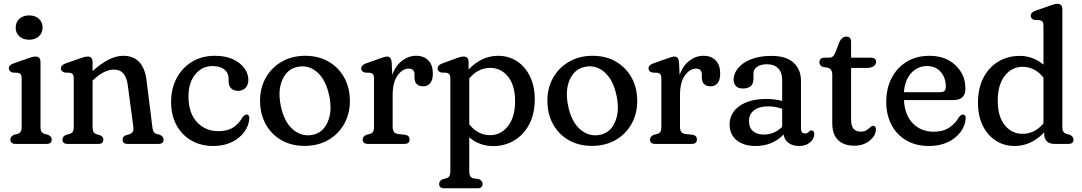

<svg xmlns="http://www.w3.org/2000/svg" viewBox="-20 -757 5690 1010"><path d="M133 -548Q101.5 -548 82 -565.8Q62.5 -583.5 62.5 -612Q62.5 -640.5 82 -658.2Q101.5 -676 133 -676Q165 -676 184.5 -658.2Q204 -640.5 204 -612.5Q204 -583.5 184.5 -565.8Q165 -548 133 -548ZM193 -431V-89Q193 -72 198.5 -64Q204 -56 215 -52.5L232.5 -48Q252 -39.5 252 -23Q252 0 225 0H62Q34.5 0 34.5 -23Q34.5 -39.5 54 -48L72.5 -52.5Q83 -56 88.5 -64Q94 -72 94 -89V-343.5Q94 -359 89.2 -365.5Q84.5 -372 74.5 -374L45.5 -375.5Q26.5 -381.5 26.5 -397Q26.5 -414.5 51.5 -423.5L121.5 -448Q137 -453.5 147.5 -456.5Q158 -459.5 167 -459.5Q193 -459.5 193 -431Z M467 -431V-383Q556 -463.5 628 -463.5Q683 -463.5 713.2 -429.8Q743.5 -396 750.5 -336.5L781.5 -89Q783.5 -72 788 -64Q792.5 -56 803.5 -52.5L821 -48Q840.5 -38.5 840.5 -23Q840.5 0 813.5 0H650Q625 0 625 -23Q625 -38.5 642 -45.5L660.5 -50.5Q671.5 -54.5 677.5 -62.5Q683.5 -70.5 681.5 -88.5L652.5 -306.5Q647 -349 629.5 -370Q612 -391 579 -391Q555.5 -391 529.5 -378.8Q503.5 -366.5 472.5 -338.5L467 -333.5V-89Q467 -71 472 -62.8Q477 -54.5 488.5 -50.5L506.5 -45.5Q523.5 -38 523.5 -23Q523.5 0 498.5 0H336Q308.5 0 308.5 -23Q308.5 -39 328 -48L346.5 -52.5Q357.5 -56 362.8 -64Q368 -72 368 -89V-343.5Q368 -359 363.2 -365.5Q358.5 -372 348.5 -374L319.5 -375.5Q300.5 -381.5 300.5 -397Q300.5 -414.5 325.5 -423.5L395.5 -448Q411 -453.5 421.5 -456.5Q432 -459.5 441 -459.5Q467 -459.5 467 -431Z M1286.5 -336Q1286.5 -310.5 1271.5 -294.8Q1256.5 -279 1232.5 -279Q1208 -279 1195.2 -293Q1182.5 -307 1182.5 -330.5V-344.5Q1182.5 -373.5 1160.2 -391.5Q1138 -409.5 1098 -409.5Q1043 -409.5 1007.2 -366Q971.5 -322.5 971.5 -250.5Q971.5 -162 1016.2 -114.5Q1061 -67 1129 -67Q1179 -67 1209.5 -88.5Q1240 -110 1255 -139.5Q1267.5 -154.5 1276.5 -154.5Q1292.5 -154 1291.5 -133Q1289 -95.5 1264.8 -62.5Q1240.5 -29.5 1198.8 -9.2Q1157 11 1102 11Q1036 11 986 -18.2Q936 -47.5 908 -99.5Q880 -151.5 880 -220.5Q880 -289.5 908.5 -344.5Q937 -399.5 989 -431.5Q1041 -463.5 1111 -463.5Q1165.5 -463.5 1204.8 -445.5Q1244 -427.5 1265.2 -398.5Q1286.5 -369.5 1286.5 -336Z M1586 -463.5Q1655.5 -463.5 1708.2 -433Q1761 -402.5 1790.8 -349Q1820.5 -295.5 1820.5 -226Q1820.5 -158 1790.2 -104.5Q1760 -51 1706.2 -20.2Q1652.5 10.5 1582.5 10.5Q1513 10.5 1460.2 -19.8Q1407.5 -50 1377.8 -103.8Q1348 -157.5 1348 -228Q1348 -295 1378.2 -348.2Q1408.5 -401.5 1462.2 -432.5Q1516 -463.5 1586 -463.5ZM1624 -47.5Q1678.5 -58 1703.5 -114.5Q1728.5 -171 1712.5 -250Q1695.5 -335.5 1649.8 -376.2Q1604 -417 1546.5 -405.5Q1491.5 -395 1466 -339Q1440.5 -283 1456.5 -203Q1473.5 -117 1520 -76.8Q1566.5 -36.5 1624 -47.5Z M2040.5 -428.5 2043.5 -363.5Q2062 -413 2095.8 -438.2Q2129.5 -463.5 2169 -463.5Q2210 -463.5 2233.5 -439Q2257 -414.5 2257 -370Q2257 -336.5 2243.2 -319.8Q2229.5 -303 2207.5 -303Q2160.5 -303 2160.5 -349V-365Q2160.5 -396 2129.5 -396Q2097.5 -396 2071.5 -360.2Q2045.5 -324.5 2045.5 -255.5V-89Q2045.5 -56 2072.5 -52.5L2111 -48Q2134.5 -45 2134.5 -23Q2134.5 0 2107 0H1915.5Q1888 0 1888 -23Q1888 -39 1907.5 -48L1926 -52.5Q1937 -56 1942.2 -64Q1947.5 -72 1947.5 -89V-343.5Q1947.5 -359 1942.8 -365.5Q1938 -372 1928 -374L1899 -375.5Q1880 -381 1880 -397Q1880 -414.5 1905 -423.5L1976 -448.5Q1990 -453.5 2000 -456.5Q2010 -459.5 2016.5 -459.5Q2038 -459.5 2040.5 -428.5Z M2445 -431V-391.5Q2477 -425.5 2516.2 -444.5Q2555.5 -463.5 2599.5 -463.5Q2656 -463.5 2699.8 -434.8Q2743.5 -406 2768.2 -354.8Q2793 -303.5 2793 -235.5Q2793 -158 2763.8 -102.8Q2734.5 -47.5 2684.8 -18Q2635 11.5 2574 11.5Q2537.5 11.5 2505.8 -0.5Q2474 -12.5 2448.5 -34.5V144.5Q2448.5 161.5 2453.8 169.8Q2459 178 2470 181L2499.5 185.5Q2518.5 194 2518.5 210.5Q2518.5 233.5 2491.5 233.5H2317Q2290 233.5 2290 210.5Q2290 194.5 2309.5 185.5L2327.5 181Q2338.5 177.5 2343.8 169.5Q2349 161.5 2349 144.5V-343.5Q2349 -359 2344.2 -365.5Q2339.5 -372 2330 -374L2300.5 -375.5Q2282 -381.5 2282 -397Q2282 -414 2307 -423.5L2372.5 -447.5Q2388 -453.5 2398.8 -456.5Q2409.5 -459.5 2418.5 -459.5Q2445 -459.5 2445 -431ZM2559 -400Q2495 -400 2448.5 -344.5V-103Q2493.5 -46 2559 -46Q2614 -46 2651.8 -93Q2689.5 -140 2689.5 -225Q2689.5 -308.5 2652.2 -354.2Q2615 -400 2559 -400Z M3097.5 -463.5Q3167 -463.5 3219.8 -433Q3272.5 -402.5 3302.2 -349Q3332 -295.5 3332 -226Q3332 -158 3301.8 -104.5Q3271.5 -51 3217.8 -20.2Q3164 10.5 3094 10.5Q3024.5 10.5 2971.8 -19.8Q2919 -50 2889.2 -103.8Q2859.5 -157.5 2859.5 -228Q2859.5 -295 2889.8 -348.2Q2920 -401.5 2973.8 -432.5Q3027.5 -463.5 3097.5 -463.5ZM3135.5 -47.5Q3190 -58 3215 -114.5Q3240 -171 3224 -250Q3207 -335.5 3161.2 -376.2Q3115.5 -417 3058 -405.5Q3003 -395 2977.5 -339Q2952 -283 2968 -203Q2985 -117 3031.5 -76.8Q3078 -36.5 3135.5 -47.5Z M3552 -428.5 3555 -363.5Q3573.5 -413 3607.2 -438.2Q3641 -463.5 3680.5 -463.5Q3721.5 -463.5 3745 -439Q3768.5 -414.5 3768.5 -370Q3768.5 -336.5 3754.8 -319.8Q3741 -303 3719 -303Q3672 -303 3672 -349V-365Q3672 -396 3641 -396Q3609 -396 3583 -360.2Q3557 -324.5 3557 -255.5V-89Q3557 -56 3584 -52.5L3622.5 -48Q3646 -45 3646 -23Q3646 0 3618.5 0H3427Q3399.5 0 3399.5 -23Q3399.5 -39 3419 -48L3437.5 -52.5Q3448.5 -56 3453.8 -64Q3459 -72 3459 -89V-343.5Q3459 -359 3454.2 -365.5Q3449.5 -372 3439.5 -374L3410.5 -375.5Q3391.5 -381 3391.5 -397Q3391.5 -414.5 3416.5 -423.5L3487.5 -448.5Q3501.5 -453.5 3511.5 -456.5Q3521.5 -459.5 3528 -459.5Q3549.5 -459.5 3552 -428.5Z M3818 -102.5Q3818 -162.5 3870.2 -199.5Q3922.5 -236.5 4012 -236.5Q4055.5 -236.5 4094.5 -226V-338Q4094.5 -377 4073.2 -398Q4052 -419 4014.5 -419Q3980 -419 3961.8 -405Q3943.5 -391 3943.5 -370V-342Q3943.5 -291.5 3888 -291.5Q3863.5 -291.5 3851.2 -304.2Q3839 -317 3839 -338Q3839 -369.5 3862.2 -398.2Q3885.5 -427 3930 -445Q3974.5 -463 4038.5 -463Q4115 -463 4154.2 -427.5Q4193.5 -392 4193.5 -330.5V-80.5Q4193.5 -55 4215.5 -55Q4227 -55 4235 -63.5Q4237.5 -66.5 4240.5 -68.8Q4243.5 -71 4247.5 -71Q4263.5 -71 4263.5 -51Q4263.5 -28.5 4241.8 -8.8Q4220 11 4184 11Q4150.5 11 4128.2 -5Q4106 -21 4102.5 -49.5Q4043.5 11 3954 11Q3892.5 11 3855.2 -19.2Q3818 -49.5 3818 -102.5ZM3920 -120Q3920 -84.5 3941.8 -66.8Q3963.5 -49 3997 -49Q4052.5 -49 4094.5 -89.5V-185Q4077.5 -190.5 4059 -194Q4040.5 -197.5 4020 -197.5Q3974 -197.5 3947 -177Q3920 -156.5 3920 -120Z M4333.5 -401 4309.5 -404.5Q4290.5 -411 4290.5 -430.5Q4290.5 -440.5 4297.5 -447Q4304.5 -453.5 4317 -453.5H4341.5Q4352.5 -453.5 4360 -459.2Q4367.5 -465 4374 -480L4396.5 -538.5Q4411 -564.5 4432 -564.5Q4457 -564.5 4457 -536.5V-453.5H4561Q4588.5 -453.5 4588.5 -432.5Q4588.5 -418 4575.8 -408.8Q4563 -399.5 4535.5 -399.5H4457V-126Q4457 -64.5 4508 -64.5Q4527 -64.5 4538.5 -72.2Q4550 -80 4557.8 -87.5Q4565.5 -95 4573 -95Q4589.5 -94.5 4587.5 -72.5Q4586 -42 4553.5 -16.2Q4521 9.5 4474.5 9.5Q4420 9.5 4389 -19.8Q4358 -49 4358 -109V-364.5Q4358 -394.5 4333.5 -401Z M5058.5 -290.5Q5058.5 -230.5 4995 -230.5H4735Q4740 -149.5 4783.2 -106.8Q4826.5 -64 4892.5 -64Q4941.5 -64 4974.8 -86.8Q5008 -109.5 5023.5 -139.5Q5035 -154.5 5045 -154.5Q5060.5 -154 5060 -133.5Q5057.5 -96 5033.2 -63Q5009 -30 4966.5 -9.5Q4924 11 4867 11Q4798 11 4747.5 -18.5Q4697 -48 4669.5 -100.5Q4642 -153 4642 -222Q4642 -290.5 4669.8 -345.2Q4697.5 -400 4748.8 -431.8Q4800 -463.5 4870.5 -463.5Q4926 -463.5 4968.2 -441Q5010.5 -418.5 5034.5 -379.5Q5058.5 -340.5 5058.5 -290.5ZM4857 -409.5Q4807 -409.5 4773.5 -372.8Q4740 -336 4735 -272H4926Q4955.5 -272 4955.5 -299.5Q4955.5 -349 4928.2 -379.2Q4901 -409.5 4857 -409.5Z M5124.5 -216.5Q5124.5 -294 5153.8 -349.2Q5183 -404.5 5232.8 -433.8Q5282.5 -463 5344 -463Q5380 -463 5411.8 -451Q5443.5 -439 5469 -417V-620.5Q5469 -636 5464.2 -642.5Q5459.5 -649 5449.5 -651L5420.5 -652.5Q5402 -658.5 5402 -674Q5402 -691.5 5426.5 -700.5L5497 -725Q5512.5 -730.5 5522.8 -733.8Q5533 -737 5542 -737Q5568.5 -737 5568.5 -708V-89Q5568.5 -72 5574 -64Q5579.5 -56 5590 -52.5L5608 -48Q5627 -39 5627 -23Q5627 0 5600 0H5525.5Q5501 0 5487 -13.5Q5473 -27 5473 -52V-61Q5441 -26.5 5401.5 -7.8Q5362 11 5318 11Q5261.5 11 5217.8 -17.5Q5174 -46 5149.2 -97.2Q5124.5 -148.5 5124.5 -216.5ZM5228.5 -227Q5228.5 -144 5265.5 -98.5Q5302.5 -53 5359 -53Q5422.5 -53 5469 -107.5V-349Q5424 -405.5 5358.5 -405.5Q5303.5 -405.5 5266 -358.8Q5228.5 -312 5228.5 -227Z"/></svg>

Font: Fraunces 72pt SuperSoft
Style: Regular
Weight: 400
Version: Version 1.000;[b76b70a41]